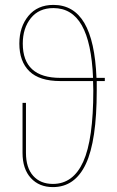

<svg xmlns="http://www.w3.org/2000/svg" viewBox="-20 -755 477 784"><path d="M408 -424H375V-385Q375 -180 330.5 -85.5Q286 9 196 9Q140 9 106 -28Q72 -65 72 -131V-335H86V-131Q86 -70 115.5 -37Q145 -4 196 -4Q279 -4 320 -95Q361 -186 361 -385L360 -424H227Q141 -424 100 -464Q59 -504 59 -577Q59 -645 96 -690Q133 -735 198 -735Q281 -735 324.5 -661Q368 -587 374 -437H408ZM360 -437Q354 -581 314 -651.5Q274 -722 198 -722Q139 -722 106 -681Q73 -640 73 -577Q73 -437 227 -437Z"/></svg>

Font: Fira Sans Compressed Hair
Style: Regular
Weight: 100
Width: 1
Designer: bBox Type GmbH & Carrois Corporate GbR & Edenspiekermann AG
Foundry: bBox Type GmbH & Carrois Corporate GbR & Edenspiekermann AG
Version: Version 4.301